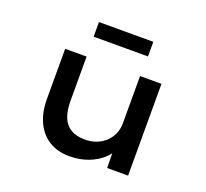

<svg xmlns="http://www.w3.org/2000/svg" viewBox="-125 -875 1110 1036"><g transform="rotate(20 429.5 -357.5)"><path d="M369 10Q304 10 255 -19.5Q206 -49 179 -105.5Q152 -162 152 -240V-527H275V-273Q275 -217 290 -179.5Q305 -142 337 -122.5Q369 -103 418 -103Q452 -103 481.5 -113.5Q511 -124 533.5 -144.5Q556 -165 569 -193Q582 -221 582 -256V-527H705V0H585L583 -110L605 -122Q592 -88 560 -58Q528 -28 479.5 -9Q431 10 369 10ZM274 -641V-725H586V-641Z"/></g></svg>

Font: Lexend Mega Medium
Style: Regular
Weight: 500
Version: Version 1.007